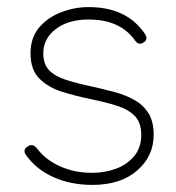

<svg xmlns="http://www.w3.org/2000/svg" viewBox="-20 -510 496 541"><path d="M240 11Q180 11 131.5 -10.5Q83 -32 54 -72Q42 -88 59 -98Q72 -107 85 -91Q109 -59 150 -41Q191 -23 240 -23Q275 -23 306.5 -34.5Q338 -46 358 -70Q378 -94 378 -130Q378 -164 360.5 -182.5Q343 -201 311 -211.5Q279 -222 234 -231Q195 -239 156 -251Q117 -263 91.5 -288Q66 -313 66 -360Q66 -403 89.5 -431.5Q113 -460 151 -475Q189 -490 230 -490Q337 -490 388 -415Q399 -399 384 -390Q370 -381 359 -398Q317 -455 230 -455Q172 -455 137 -428Q102 -401 102 -360Q102 -329 118.5 -312Q135 -295 166 -285Q197 -275 240 -266Q271 -259 301.5 -251Q332 -243 357.5 -229Q383 -215 398 -191.5Q413 -168 413 -130Q413 -70 366.5 -29.5Q320 11 240 11Z"/></svg>

Font: Zen Maru Gothic Light
Style: Regular
Weight: 300
Designer: Yoshimichi Ohira
Foundry: Positype
Version: Version 1.001